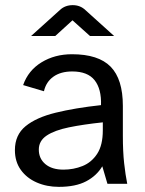

<svg xmlns="http://www.w3.org/2000/svg" viewBox="-20 -715 566 747"><path d="M209 12Q162 12 123 -5Q84 -22 61 -54Q38 -86 38 -131Q38 -190 79.5 -224Q121 -258 196.5 -276.5Q272 -295 373 -306Q375 -369 348 -403Q321 -437 261 -437Q216 -437 187.5 -416.5Q159 -396 151 -360L70 -384Q90 -441 141.5 -472.5Q193 -504 260 -504Q363 -504 410.5 -455.5Q458 -407 458 -303V-187Q458 -125 463 -80Q468 -35 475 0H398L378 -68Q356 -31 315 -9.5Q274 12 209 12ZM227 -55Q266 -55 301 -69Q336 -83 358 -116.5Q380 -150 380 -208V-239Q304 -231 248 -219.5Q192 -208 161.5 -187.5Q131 -167 131 -133Q131 -98 156.5 -76.5Q182 -55 227 -55ZM101 -575 213 -676Q233 -695 263 -695Q292 -695 312 -676L424 -575H330L262 -636L195 -575Z"/></svg>

Font: Atkinson Hyperlegible
Style: Regular
Weight: 400
Designer: Elliott Scott, Megan Eiswerth, Linus Boman, Theodore Petrosky
Foundry: Braille Institute
Version: Version 1.006; ttfautohint (v1.8.3)